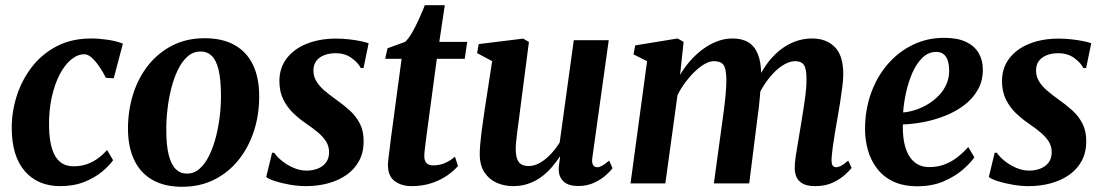

<svg xmlns="http://www.w3.org/2000/svg" viewBox="-20 -703 4230 736"><path d="M210.5 10.5Q125 10.5 75.2 -46.8Q25.5 -104 25 -210.5Q24.5 -271.5 43.2 -332.2Q62 -393 100.2 -443.8Q138.5 -494.5 196 -525Q253.5 -555.5 330 -555.5Q359 -555.5 393.2 -550.5Q427.5 -545.5 451 -535.5L416 -403L386 -404.5Q374.5 -428 360.2 -448.5Q346 -469 331.5 -482Q317 -495 303.5 -495Q277.5 -495 252.8 -474.8Q228 -454.5 208.8 -417.5Q189.5 -380.5 178.2 -329.5Q167 -278.5 168 -217.5Q169 -164.5 180 -131Q191 -97.5 211.5 -81.5Q232 -65.5 262 -65.5Q291 -65.5 314.5 -74.2Q338 -83 356.8 -97Q375.5 -111 390.5 -128L413.5 -89Q399.5 -68.5 372 -45.5Q344.5 -22.5 304 -6Q263.5 10.5 210.5 10.5Z M764.5 -556.5Q832.5 -556.5 879 -530.5Q925.5 -504.5 949.5 -455Q973.5 -405.5 973.5 -334.5Q974 -265 954 -202.5Q934 -140 895.8 -91.5Q857.5 -43 802.5 -15Q747.5 13 678 13Q611 13 564.8 -13.2Q518.5 -39.5 494.8 -89Q471 -138.5 470.5 -208.5Q470.5 -279 490.2 -341.8Q510 -404.5 548.2 -452.8Q586.5 -501 641 -528.8Q695.5 -556.5 764.5 -556.5ZM749 -505.5Q720.5 -505.5 699 -486.5Q677.5 -467.5 662 -435.5Q646.5 -403.5 636.5 -364Q626.5 -324.5 621.8 -282.8Q617 -241 617.5 -203.5Q617.5 -144.5 627 -108Q636.5 -71.5 654 -54.5Q671.5 -37.5 696.5 -37.5Q724.5 -37.5 745.8 -56.8Q767 -76 782.5 -108Q798 -140 808 -179.5Q818 -219 822.8 -260.8Q827.5 -302.5 827 -340.5Q826.5 -399.5 817.8 -435.8Q809 -472 791.8 -488.8Q774.5 -505.5 749 -505.5Z M1373.5 -442H1363Q1354.5 -460.5 1329 -479.8Q1303.5 -499 1266.5 -499Q1243.5 -499 1224.2 -492Q1205 -485 1193.5 -470.8Q1182 -456.5 1181.5 -434.5Q1181 -412 1191.8 -393.2Q1202.5 -374.5 1222.2 -357.2Q1242 -340 1268 -321.5Q1296.5 -301.5 1320.5 -279.8Q1344.5 -258 1359.2 -229.8Q1374 -201.5 1374 -161.5Q1374 -119 1356.8 -86.8Q1339.5 -54.5 1309 -33Q1278.5 -11.5 1238.5 -0.5Q1198.5 10.5 1153 10.5Q1123.5 10.5 1091.8 5Q1060 -0.5 1035 -8.5Q1010 -16.5 1000.5 -24.5L1023 -117.5H1031Q1041 -102.5 1060.2 -86.8Q1079.5 -71 1104.5 -60Q1129.5 -49 1155.5 -49Q1177 -49 1196.8 -56.2Q1216.5 -63.5 1229 -79.2Q1241.5 -95 1241.5 -119.5Q1241.5 -142.5 1229.8 -161Q1218 -179.5 1197.5 -196.5Q1177 -213.5 1150.5 -231.5Q1127.5 -247 1104.5 -269Q1081.5 -291 1066.2 -321.2Q1051 -351.5 1051 -392.5Q1051 -442 1078.5 -478.5Q1106 -515 1155.2 -535Q1204.5 -555 1268.5 -555Q1294 -555 1319.8 -552Q1345.5 -549 1365.2 -544.8Q1385 -540.5 1393 -537Z M1615 -183.5Q1612.5 -165 1610.8 -150.8Q1609 -136.5 1607.8 -125Q1606.5 -113.5 1606.5 -103.5Q1606.5 -86.5 1615.2 -77.8Q1624 -69 1640 -69Q1665 -69 1686 -78.2Q1707 -87.5 1724 -102.5L1735.5 -66.5Q1720.5 -49 1695.5 -31.2Q1670.5 -13.5 1635.8 -1.5Q1601 10.5 1557 10.5Q1519 10.5 1492.8 -9Q1466.5 -28.5 1467 -73.5Q1467.5 -78 1468 -85Q1468.5 -92 1470 -103.8Q1471.5 -115.5 1473.8 -134Q1476 -152.5 1479.5 -180L1519.5 -477.5H1456.5L1465.5 -518L1533 -542.5Q1546.5 -555 1560.5 -579.5Q1574.5 -604 1587 -632Q1599.5 -660 1608.5 -683H1685L1664 -542.5H1771L1761.5 -477.5H1654.5Z M1946.5 10.5Q1914 10.5 1885.2 -1.8Q1856.5 -14 1838 -40.8Q1819.5 -67.5 1819 -111Q1819 -128 1820.8 -149.2Q1822.5 -170.5 1825.5 -194Q1828.5 -217.5 1832 -241.2Q1835.5 -265 1838.5 -286L1866.5 -468.5L1809 -499.5L1815 -534L1985.5 -555L2007.5 -542L1974.5 -287Q1972 -266.5 1969 -244.2Q1966 -222 1963.2 -201Q1960.5 -180 1958.8 -162.5Q1957 -145 1957 -133.5Q1957 -109 1962.2 -94.2Q1967.5 -79.5 1978.5 -73Q1989.5 -66.5 2006.5 -66.5Q2029 -66.5 2051 -79.5Q2073 -92.5 2092.2 -113.2Q2111.5 -134 2125.5 -157L2179.5 -549H2313.5L2250.5 -97.5Q2248 -79 2253.5 -70.5Q2259 -62 2268.5 -62Q2277.5 -62 2288 -67.5Q2298.5 -73 2315 -87.5L2328 -58.5Q2321 -48 2303 -31.8Q2285 -15.5 2258 -2.8Q2231 10 2197 10Q2160 10 2142 -5.8Q2124 -21.5 2122 -47.5Q2121.5 -50.5 2121.8 -56.8Q2122 -63 2123 -70.8Q2124 -78.5 2125 -86.5Q2126 -94.5 2127 -101.5L2125.5 -102Q2112 -81.5 2094.5 -61.2Q2077 -41 2055 -24.8Q2033 -8.5 2006 1Q1979 10.5 1946.5 10.5Z M2600.5 -542.5 2587 -416Q2603 -443.5 2625 -468.8Q2647 -494 2673 -513.5Q2699 -533 2728.2 -544.2Q2757.5 -555.5 2788 -555.5Q2824.5 -555.5 2848.5 -541Q2872.5 -526.5 2885 -495.8Q2897.5 -465 2898 -416.5Q2898 -409 2897.5 -400Q2897 -391 2896 -381Q2895 -371 2893.5 -361L2875.5 -377.5Q2892.5 -418.5 2915.2 -451.5Q2938 -484.5 2966 -507.8Q2994 -531 3026 -543.2Q3058 -555.5 3093.5 -555.5Q3147 -555.5 3179.8 -523Q3212.5 -490.5 3212.5 -418.5Q3212.5 -399.5 3208.8 -369.5Q3205 -339.5 3199.8 -306.5Q3194.5 -273.5 3189.5 -245.5Q3185 -220 3180.2 -191.5Q3175.5 -163 3172 -136.8Q3168.5 -110.5 3167.5 -91.5Q3167.5 -74 3172.2 -68Q3177 -62 3184.5 -62Q3194 -62 3204.8 -67.8Q3215.5 -73.5 3231.5 -87.5L3244.5 -59Q3237.5 -50 3219.5 -33.5Q3201.5 -17 3173 -3.2Q3144.5 10.5 3105 10.5Q3074.5 10.5 3057 0.8Q3039.5 -9 3032.8 -25.2Q3026 -41.5 3026.5 -61Q3026.5 -77 3030.2 -103.5Q3034 -130 3039.5 -160.5Q3045 -191 3049.5 -220Q3054 -248.5 3059.2 -280.8Q3064.5 -313 3068.2 -344.5Q3072 -376 3071.5 -401Q3071.5 -440 3061.5 -454.2Q3051.5 -468.5 3028.5 -468.5Q3009 -468.5 2987.2 -456.5Q2965.5 -444.5 2944.2 -422.2Q2923 -400 2904.8 -370.2Q2886.5 -340.5 2874.5 -305.5L2896.5 -384.5Q2895.5 -363 2893.5 -338.8Q2891.5 -314.5 2888.8 -290Q2886 -265.5 2882.5 -242.5L2852 0H2716.5L2746.5 -219Q2750.5 -248 2754.8 -280.2Q2759 -312.5 2761.8 -343.5Q2764.5 -374.5 2764.5 -399.5Q2763.5 -441 2753 -454.8Q2742.5 -468.5 2716.5 -468.5Q2700.5 -468.5 2681.8 -458Q2663 -447.5 2643.8 -429Q2624.5 -410.5 2607 -387Q2589.5 -363.5 2577 -338L2530.5 0H2397L2460.5 -468.5L2408.5 -494.5L2415 -529L2577.5 -555.5Z M3715 -100Q3701.5 -79.5 3671.5 -53.2Q3641.5 -27 3597.5 -8Q3553.5 11 3497 11Q3442.5 11 3404.2 -7.2Q3366 -25.5 3342 -57Q3318 -88.5 3307 -127.5Q3296 -166.5 3296 -207.5Q3296 -281.5 3318.8 -345.2Q3341.5 -409 3382.8 -456.8Q3424 -504.5 3479.2 -531.2Q3534.5 -558 3599 -558Q3650.5 -558 3683 -542.5Q3715.5 -527 3731.2 -500.2Q3747 -473.5 3747.5 -440Q3748.5 -393.5 3728.2 -358.5Q3708 -323.5 3674.2 -298.5Q3640.5 -273.5 3599.5 -257.8Q3558.5 -242 3517.2 -234.5Q3476 -227 3441 -226Q3440 -191 3445.2 -161.2Q3450.5 -131.5 3462.8 -109.2Q3475 -87 3494.8 -74.8Q3514.5 -62.5 3542 -62.5Q3575.5 -62.5 3603 -73.5Q3630.5 -84.5 3652.5 -102.2Q3674.5 -120 3691.5 -139.5ZM3569.5 -504Q3539 -504 3516.2 -482Q3493.5 -460 3478 -425Q3462.5 -390 3453.5 -349.8Q3444.5 -309.5 3442 -272Q3464 -273.5 3488.8 -281.5Q3513.5 -289.5 3536.8 -303.5Q3560 -317.5 3578.8 -336.8Q3597.5 -356 3608.2 -380.8Q3619 -405.5 3618.5 -435Q3617.5 -470 3605 -487Q3592.5 -504 3569.5 -504Z M4143.5 -442H4133Q4124.5 -460.5 4099 -479.8Q4073.5 -499 4036.5 -499Q4013.5 -499 3994.2 -492Q3975 -485 3963.5 -470.8Q3952 -456.5 3951.5 -434.5Q3951 -412 3961.8 -393.2Q3972.5 -374.5 3992.2 -357.2Q4012 -340 4038 -321.5Q4066.5 -301.5 4090.5 -279.8Q4114.5 -258 4129.2 -229.8Q4144 -201.5 4144 -161.5Q4144 -119 4126.8 -86.8Q4109.5 -54.5 4079 -33Q4048.5 -11.5 4008.5 -0.5Q3968.5 10.5 3923 10.5Q3893.5 10.5 3861.8 5Q3830 -0.5 3805 -8.5Q3780 -16.5 3770.5 -24.5L3793 -117.5H3801Q3811 -102.5 3830.2 -86.8Q3849.5 -71 3874.5 -60Q3899.5 -49 3925.5 -49Q3947 -49 3966.8 -56.2Q3986.5 -63.5 3999 -79.2Q4011.5 -95 4011.5 -119.5Q4011.5 -142.5 3999.8 -161Q3988 -179.5 3967.5 -196.5Q3947 -213.5 3920.5 -231.5Q3897.5 -247 3874.5 -269Q3851.5 -291 3836.2 -321.2Q3821 -351.5 3821 -392.5Q3821 -442 3848.5 -478.5Q3876 -515 3925.2 -535Q3974.5 -555 4038.5 -555Q4064 -555 4089.8 -552Q4115.5 -549 4135.2 -544.8Q4155 -540.5 4163 -537Z"/></svg>

Font: Merriweather 48pt
Style: Bold Italic
Weight: 700
Italic angle: -7.8°
Version: Version 2.101